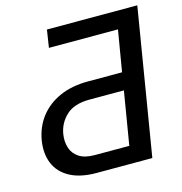

<svg xmlns="http://www.w3.org/2000/svg" viewBox="-106 -809 856 904"><g transform="rotate(-15 322.0 -356.5)"><path d="M525.9 0H254.4Q176.3 0 125.7 -27.1Q75.2 -54.2 54.7 -102.8Q34.2 -151.4 44.4 -214.8Q55.2 -278.8 91.8 -326.2Q128.4 -373.5 187.7 -400.1Q247.1 -426.8 326.2 -426.8H492.7L526.4 -627H189.9L203.1 -712.9H643.6ZM436 -83.5 479 -342.3H311Q236.3 -342.3 197.3 -305.7Q158.2 -269 149.9 -216.3Q144.5 -181.2 154.1 -150.9Q163.6 -120.6 191.4 -102.1Q219.2 -83.5 268.6 -83.5Z"/></g></svg>

Font: Inter 18pt
Style: Italic
Weight: 400
Italic angle: -9.3988°
Designer: Rasmus Andersson
Foundry: rsms
Version: Version 4.001;git-66647c0bb